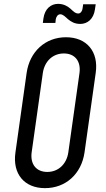

<svg xmlns="http://www.w3.org/2000/svg" viewBox="-20 -959 547 995"><path d="M396 -835C433 -835 465 -860 472 -910L476 -937H411L408 -916C407 -903 398 -889 386 -889C370 -889 359 -901 345 -914C332 -925 312 -939 281 -939C244 -939 212 -914 205 -863L202 -840H267L269 -859C271 -871 279 -885 292 -885C307 -885 318 -872 333 -859C348 -847 366 -835 396 -835ZM213 16C321 16 402 -58 418 -169L476 -581C492 -692 429 -766 322 -766C215 -766 134 -692 118 -581L60 -169C44 -58 106 16 213 16ZM225 -68C168 -68 136 -108 144 -169L202 -581C211 -642 254 -682 311 -682C368 -682 400 -642 392 -581L334 -169C325 -108 282 -68 225 -68Z"/></svg>

Font: Mohave
Style: Italic
Weight: 400
Italic angle: -8°
Designer: Gumpita Rahayu
Foundry: Tokotype
Version: Version 2.002;PS 002.002;hotconv 1.0.88;makeotf.lib2.5.64775